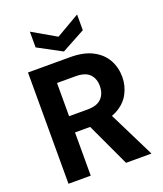

<svg xmlns="http://www.w3.org/2000/svg" viewBox="-164 -1029 963 1135"><g transform="rotate(-20 317.0 -461.5)"><path d="M68 0V-700H333Q418 -700 473.5 -671Q529 -642 556 -593.5Q583 -545 583 -485Q583 -429 556.5 -380Q530 -331 474.5 -301.5Q419 -272 332 -272H208V0ZM430 0 287 -307H438L590 0ZM208 -374H324Q384 -374 412 -403Q440 -432 440 -480Q440 -527 412.5 -555Q385 -583 324 -583H208ZM310 -744 161 -824V-923L310 -837L458 -923V-824Z"/></g></svg>

Font: DM Sans 16pt ExtraBold
Style: Regular
Weight: 800
Version: Version 4.004;gftools[0.9.30]